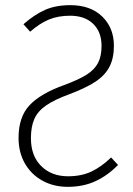

<svg xmlns="http://www.w3.org/2000/svg" viewBox="-20 -714 516 745"><path d="M422 -536Q422 -488 404.5 -454.5Q387 -421 349.5 -396.5Q312 -372 248 -348Q191 -327 159 -305Q127 -283 113.5 -253Q100 -223 100 -178Q100 -109 140 -69.5Q180 -30 244 -30Q296 -30 335 -48.5Q374 -67 411 -103L438 -74Q398 -33 350.5 -11Q303 11 243 11Q188 11 144.5 -13Q101 -37 76.5 -80Q52 -123 52 -179Q52 -260 94.5 -305.5Q137 -351 229 -384Q286 -405 316.5 -424.5Q347 -444 360.5 -470Q374 -496 374 -536Q374 -590 341.5 -621.5Q309 -653 252 -653Q206 -653 170.5 -638.5Q135 -624 97 -591L71 -620Q113 -657 154.5 -675.5Q196 -694 253 -694Q331 -694 376.5 -650Q422 -606 422 -536Z"/></svg>

Font: Fira Sans Condensed ExtraLight
Style: Regular
Weight: 275
Width: 3
Designer: Carrois Corporate & Edenspiekermann AG
Foundry: Carrois Corporate GbR & Edenspiekermann AG
Version: Version 4.203